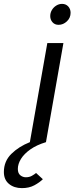

<svg xmlns="http://www.w3.org/2000/svg" viewBox="-71 -733 384 990"><path d="M42 237Q1.5 237 -24.8 215.2Q-51 193.5 -51 154Q-51 98.5 -12.5 60.5Q26 22.5 83 0L173 -511H256L166 0Q118 14.5 85.8 37.2Q53.5 60 37.2 86.2Q21 112.5 21 138Q21 160.5 33.8 170.8Q46.5 181 62 181Q80 181 93 173.8Q106 166.5 115 159L150 191Q133.5 207.5 106.5 222.2Q79.5 237 42 237ZM231 -605Q211.5 -605 199.8 -618.2Q188 -631.5 188 -650Q188 -667 196.5 -681.2Q205 -695.5 219 -704.2Q233 -713 249 -713Q268.5 -713 280.8 -699.8Q293 -686.5 293 -667Q293 -641 274 -623Q255 -605 231 -605Z"/></svg>

Font: Overpass
Style: Italic
Weight: 400
Italic angle: -10°
Designer: Delve Withrington, Dave Bailey, Thomas Jockin
Foundry: Delve Fonts LLC
Version: Version 4.000